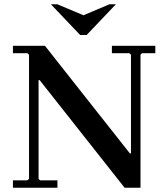

<svg xmlns="http://www.w3.org/2000/svg" viewBox="-20 -886 782 906"><path d="M568 0 167 -508H162L117 -628L109 -635H41V-670H192L593 -162H598V0ZM41 0V-35H109L117 -42V-628L162 -508V-42L169 -35H251V0ZM713 -670V-635H650L643 -628V0H598V-628L590 -635H508V-670ZM497 -866H527L389 -721H358L220 -866H250L374 -814Z"/></svg>

Font: Brygada 1918 SemiBold
Style: Regular
Weight: 600
Designer: Mateusz Machalski | Borys Kosmynka | Przemek Hoffer
Foundry: NIEPODLEGLA 2018
Version: Version 3.006